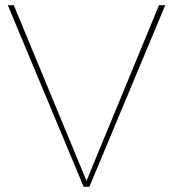

<svg xmlns="http://www.w3.org/2000/svg" viewBox="-20 -719 666 739"><path d="M10 -699 302 0H324L616 -699H592L313 -23L33 -699Z"/></svg>

Font: Montserrat Thin
Style: Regular
Weight: 250
Designer: Julieta Ulanovsky
Foundry: Julieta Ulanovsky
Version: Version 4.000